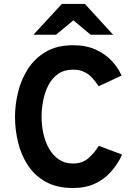

<svg xmlns="http://www.w3.org/2000/svg" viewBox="-20 -941 679 972"><path d="M349.6 10.8Q268 10.8 211.8 -20.5Q155.5 -51.8 121.2 -104.1Q86.9 -156.3 71.5 -220.3Q56 -284.4 56 -350Q56 -412.1 71.8 -475.9Q87.6 -539.7 122.2 -593.2Q156.9 -646.8 213.1 -679.4Q269.2 -712 349.6 -712Q415.9 -712 464.8 -689.8Q513.8 -667.5 546.2 -632.3Q578.7 -597.1 595.4 -558.4L479.6 -504.6Q462.5 -530.3 444.5 -549.1Q426.5 -567.9 403.7 -578.1Q380.9 -588.4 349.6 -588.4Q304.7 -588.4 274 -566.6Q243.3 -544.9 225 -509.4Q206.7 -473.9 198.6 -432Q190.4 -390.2 190.4 -350Q190.4 -307.6 199.5 -265.6Q208.6 -223.5 228 -189.1Q247.4 -154.7 277.5 -133.9Q307.6 -113.2 349.6 -113.2Q394.4 -113.2 425.2 -138.2Q456 -163.3 480 -202.8L598.4 -158.4Q575.9 -109.8 541.9 -71.5Q507.9 -33.2 460.4 -11.2Q412.9 10.8 349.6 10.8ZM149.1 -765 293.1 -921H409.9L552.9 -765H439.1L351.5 -838.2L263.3 -765Z"/></svg>

Font: Overpass
Style: Regular
Weight: 400
Designer: Delve Withrington, Dave Bailey, Thomas Jockin
Foundry: Delve Fonts LLC
Version: Version 4.000